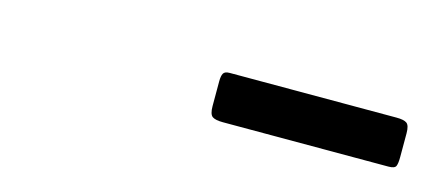

<svg xmlns="http://www.w3.org/2000/svg" viewBox="-24 -982 548 237"><g transform="rotate(15 250.0 -863.5)"><path d="M242 -848.5V-880Q242 -887 243.8 -890.2Q245.5 -893.5 252 -893.5H465Q474.5 -893.5 478.2 -890.8Q482 -888 482 -878V-847.5Q482 -839.5 480.5 -836Q479 -832.5 471 -832.5H259.5Q250 -832.5 246 -835.2Q242 -838 242 -848.5Z"/></g></svg>

Font: Besley* Condensed Semi
Style: Italic
Weight: 600
Width: 3
Italic angle: -13°
Designer: Owen Earl
Foundry: indestructible type*
Version: Version 3.000; ttfautohint (v1.8.3)